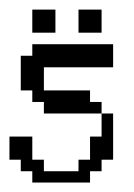

<svg xmlns="http://www.w3.org/2000/svg" viewBox="-20 -386 284 406"><path d="M48.3 0V-23.9H23.9V-48.3H0V-97.2H48.3V-48.3H72.8V-23.9H146V-48.3H170.4V-97.2H194.8V-146H219.2V-48.3H194.8V-23.9H170.4V0ZM72.8 -146V-170.4H48.3V-194.8H23.9V-268.1H48.3V-292.5H219.2V-243.7H72.8V-194.8H170.4V-170.4H194.8V-146ZM48.3 -316.9V-365.7H97.2V-316.9ZM146 -316.9V-365.7H194.8V-316.9Z"/></svg>

Font: FS Mondwest Regular
Style: Regular
Weight: 400
Designer: NZWStudios2024
Foundry: https://fontstruct.com
Version: Version 1.0